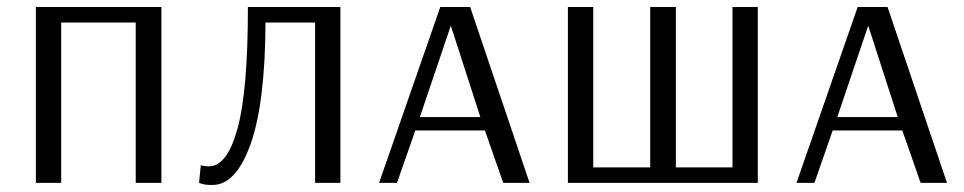

<svg xmlns="http://www.w3.org/2000/svg" viewBox="-20 -520 2740 546"><path d="M82 0V-500H439V0H366V-456H154V0Z M584 6Q564 6 555 3Q546 0 546 0L551 -50Q551 -50 557.5 -48.5Q564 -47 574 -47Q626 -47 655.5 -154.5Q685 -262 685 -500H948V0H876V-456H735Q734 -226 692.5 -110Q651 6 584 6Z M1058 0 1232 -500H1317L1486 0H1411L1359 -149H1161L1109 0ZM1174 -187H1346L1262 -447Z M1595 0V-500H1667V-44H1829V-500H1902V-44H2063V-500H2135V0Z M2245 0 2419 -500H2504L2673 0H2598L2546 -149H2348L2296 0ZM2361 -187H2533L2449 -447Z"/></svg>

Font: Arsenal SC
Style: Regular
Weight: 400
Designer: Andrij Shevchenko
Foundry: Stairsfor
Version: Version 2.001; ttfautohint (v1.8.4.7-5d5b)